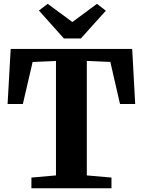

<svg xmlns="http://www.w3.org/2000/svg" viewBox="-20 -1004 762 1024"><path d="M278.5 -68.5V-679L154 -673.5L102 -449.5H20.5L37 -743H685L701 -449.5H620L568.5 -673.5L443 -679V-68.5L574.5 -57V0H147.5V-57ZM320.5 -799 187.5 -948 234.5 -983.5 366 -886.5 497 -983.5 544.5 -947 411.5 -799Z"/></svg>

Font: Merriweather 36pt ExtraBold
Style: Regular
Weight: 800
Designer: Eben Sorkin
Foundry: Eben Sorkin
Version: Version 2.100